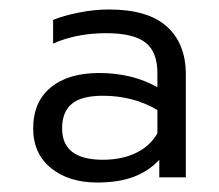

<svg xmlns="http://www.w3.org/2000/svg" viewBox="-20 -734 462 405"><path d="M50 -463Q50 -519 87 -549.5Q124 -580 189 -580Q259 -580 312 -550V-580Q312 -625 286.5 -644.5Q261 -664 204 -664Q141 -664 92 -642V-692Q114 -701 146.5 -707.5Q179 -714 210 -714Q292 -714 332 -678Q372 -642 372 -577V-360H316V-397Q294 -373 262 -361Q230 -349 185 -349Q125 -349 87.5 -379.5Q50 -410 50 -463ZM312 -453V-502Q261 -532 197 -532Q152 -532 131.5 -515Q111 -498 111 -463Q111 -397 197 -397Q237 -397 267 -411.5Q297 -426 312 -453Z"/></svg>

Font: Prompt Light
Style: Regular
Weight: 300
Designer: Katatrad Team
Foundry: CadsonDemak
Version: Version 1.001